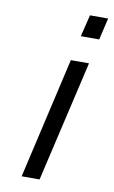

<svg xmlns="http://www.w3.org/2000/svg" viewBox="-81 -737 463 781"><g transform="rotate(10 150.5 -346.5)"><path d="M280 -603 301 -693H226L204 -603ZM140 0 256 -500H181L66 0Z"/></g></svg>

Font: RazerF5
Style: Italic
Weight: 400
Foundry: Razer Inc.
Version: Version 2